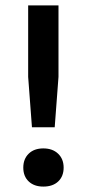

<svg xmlns="http://www.w3.org/2000/svg" viewBox="-20 -680 321 709"><path d="M196 -660V-396L182 -210H98L84 -396V-660ZM140 9Q106 9 86 -10Q66 -29 66 -61Q66 -93 86 -112.5Q106 -132 140 -132Q174 -132 194.5 -112.5Q215 -93 215 -61Q215 -29 195 -10Q175 9 140 9Z"/></svg>

Font: Elaine Sans Medium
Style: Regular
Weight: 500
Designer: Wei Huang
Foundry: Wei Huang
Version: Version 2.001;December 24, 2019;FontCreator 12.0.0.2547 64-b